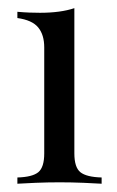

<svg xmlns="http://www.w3.org/2000/svg" viewBox="-20 -444 282 464"><path d="M22 0V-15.1Q58.1 -16.1 72.5 -27.8Q86.9 -39.6 86.9 -73.2V-329.6Q86.9 -359.9 72.3 -377.7Q57.6 -395.5 22 -400.4V-415.5Q37.6 -414.1 51 -413.6Q64.5 -413.1 76.7 -413.1Q126.5 -413.1 159.7 -424.3V-73.2Q159.7 -39.6 174.3 -27.8Q189 -16.1 225.6 -15.1V0Q210.9 -1 181.9 -2.2Q152.8 -3.4 124 -3.4Q95.2 -3.4 65.9 -2.2Q36.6 -1 22 0Z"/></svg>

Font: Bacasime Antique
Style: Regular
Weight: 400
Designer: The DocRepair Project, Claus Eggers Sørensen
Foundry: Google
Version: Version 2.000